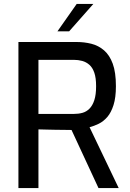

<svg xmlns="http://www.w3.org/2000/svg" viewBox="-20 -949 654 969"><path d="M73 0V-737H368Q406 -737 441.5 -728Q477 -719 505 -695Q533 -671 549 -627.5Q565 -584 565 -514Q565 -457 553 -419Q541 -381 521.5 -358.5Q502 -336 478.5 -324.5Q455 -313 432 -307L579 0H477L341 -293Q326 -293 304.5 -293.5Q283 -294 259.5 -294Q236 -294 213.5 -295Q191 -296 174 -296V0ZM174 -374H352Q376 -374 396 -379.5Q416 -385 431.5 -400.5Q447 -416 456 -443.5Q465 -471 465 -514Q465 -556 456 -582Q447 -608 431 -622Q415 -636 395 -641.5Q375 -647 352 -647H174ZM270 -791 367 -929H451L329 -791Z"/></svg>

Font: Exo Thin Medium
Style: Regular
Weight: 500
Version: Version 2.000